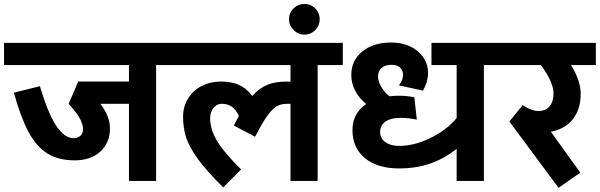

<svg xmlns="http://www.w3.org/2000/svg" viewBox="-40 -898 2978 953"><path d="M734.9 -575.2V0H600.1V-382.8H458Q505.9 -320.8 505.9 -261.2Q505.9 -189.5 458 -145.8Q410.2 -102.1 331.1 -102.1Q249 -102.1 194.6 -136.5Q140.1 -170.9 101.6 -242.9Q63 -314.9 28.8 -438L158.2 -470.2Q196.3 -340.3 237.5 -276.1Q278.8 -211.9 326.2 -211.9Q344.2 -211.9 358.2 -223.4Q372.1 -234.9 372.1 -255.9Q372.1 -278.8 358.2 -306.4Q344.2 -334 300.8 -382.8L348.1 -493.2H600.1V-575.2H-20V-685.1H859.9V-575.2Z M1536.6 -575.2V0H1401.9V-382.8H1385.7Q1353.5 -382.8 1332.3 -369.9Q1311 -356.9 1286.9 -323.5Q1262.7 -290 1226.1 -219.2L1120.6 -274.9L1146 -323.2Q1128.9 -356.4 1108.9 -369.6Q1088.9 -382.8 1060.1 -382.8Q1036.1 -382.8 1019.5 -361.8Q1002.9 -340.8 1002.9 -311Q1002.9 -256.8 1036.4 -200Q1069.8 -143.1 1156.7 -57.1L1067.9 32.2Q984.9 -49.8 941.9 -109.4Q898.9 -168.9 883.8 -216.1Q868.7 -263.2 868.7 -318.8Q868.7 -368.7 893.3 -408.9Q918 -449.2 960.9 -471.2Q1003.9 -493.2 1056.6 -493.2Q1110.8 -493.2 1147.5 -476.1Q1184.1 -459 1211.9 -421.9Q1247.1 -460.9 1286.9 -477.1Q1326.7 -493.2 1385.7 -493.2L1401.9 -492.2V-575.2H819.8V-685.1H1661.6V-575.2Z M1394.5 -802.2Q1394.5 -834.5 1417.2 -856.4Q1439.9 -878.4 1470.7 -878.4Q1502.9 -878.4 1524.9 -856.4Q1546.9 -834.5 1546.9 -802.2Q1546.9 -771.5 1524.9 -748.8Q1502.9 -726.1 1470.7 -726.1Q1439.9 -726.1 1417.2 -748.8Q1394.5 -771.5 1394.5 -802.2Z M2361.8 -575.2V0H2226.6V-159.2Q2163.6 -109.4 2094 -85.7Q2024.4 -62 1940.4 -62Q1833.5 -62 1771.5 -113Q1709.5 -164.1 1709.5 -252Q1709.5 -335.9 1777.8 -381.8Q1742.7 -409.7 1723.1 -447.3Q1703.6 -484.9 1703.6 -525.9Q1703.6 -597.7 1758.1 -642.3Q1812.5 -687 1901.4 -687Q1954.6 -687 1996.1 -667.5Q2037.6 -647.9 2061 -613.5Q2084.5 -579.1 2084.5 -535.2Q2084.5 -493.2 2059.6 -448.2L1940.4 -474.1Q1960.4 -502 1960.4 -526.9Q1960.4 -548.8 1946 -562.5Q1931.6 -576.2 1902.8 -576.2Q1870.6 -576.2 1853.5 -560.5Q1836.4 -544.9 1836.4 -520Q1836.4 -495.1 1851.6 -468Q1866.7 -440.9 1893.6 -419.9Q1915.5 -422.9 1940.4 -422.9Q1979.5 -422.9 2016.6 -415L2028.8 -304.2Q1987.8 -313 1947.8 -313Q1899.9 -313 1873.3 -294.4Q1846.7 -275.9 1846.7 -242.2Q1846.7 -211.4 1872.6 -192.6Q1898.4 -173.8 1941.4 -173.8Q2015.6 -173.8 2096.2 -212.9Q2176.8 -252 2226.6 -312V-575.2H2101.6V-685.1H2486.8V-575.2Z M2794.4 -575.2Q2842.3 -497.1 2842.3 -433.1Q2842.3 -356 2803.7 -306.9Q2765.1 -257.8 2694.3 -244.1L2840.3 -41L2732.4 34.2L2488.3 -294.9L2554.2 -376Q2597.2 -347.2 2633.3 -347.2Q2668.5 -347.2 2688 -370.6Q2707.5 -394 2707.5 -435.1Q2707.5 -462.9 2690.4 -500Q2673.3 -537.1 2644.5 -575.2H2446.3V-685.1H2917.5V-575.2Z"/></svg>

Font: Sarala
Style: Bold
Weight: 700
Designer: Andres Torresi
Foundry: Huerta Tipografica
Version: Version 1.004;PS 001.003;hotconv 1.0.70;makeotf.lib2.5.58329